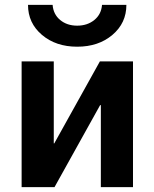

<svg xmlns="http://www.w3.org/2000/svg" viewBox="-20 -773 638 793"><path d="M204.1 -180.7 392.6 -519.5H529.3V0H396.5V-338.9H393.6L205.1 0H69.3V-519.5H202.1V-180.7ZM95.7 -752.9H197.3Q200.2 -713.9 228.5 -690.4Q256.8 -667 298.8 -667Q340.8 -667 369.6 -690.4Q398.4 -713.9 401.4 -752.9H502Q502 -677.7 444.3 -628.9Q386.7 -580.1 298.8 -580.1Q210.9 -580.1 153.3 -628.9Q95.7 -677.7 95.7 -752.9Z"/></svg>

Font: Mgen+ 1c bold
Style: Bold
Weight: 700
Designer: [Source Han Sans]
Ryoko NISHIZUKA  (kana & ideographs); Paul D. Hunt (Latin, Greek & Cyrillic); Wenlong ZHANG  (bopomofo
Version: Version 1.059.20150602